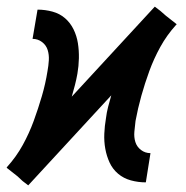

<svg xmlns="http://www.w3.org/2000/svg" viewBox="-39 -549 559 578"><path d="M46 9 29 -4 14 -18 -19 -44 -18 -46Q10 -77 29.5 -112.5Q49 -148 62.5 -185Q76 -222 87 -259.5Q98 -297 104 -335Q107 -351 108 -367.5Q109 -384 104.5 -398.5Q100 -413 87.5 -422.5Q75 -432 59 -432L74 -520Q97 -520 119 -514Q141 -508 157 -494Q173 -480 182.5 -460.5Q192 -441 195.5 -419Q199 -397 198.5 -373.5Q198 -350 194 -327Q191 -310 186.5 -292.5Q182 -275 177 -258L427 -529L444 -516L460 -502L493 -476L491 -474Q463 -443 443.5 -407.5Q424 -372 410.5 -335Q397 -298 386.5 -260.5Q376 -223 369 -185Q367 -169 365.5 -152.5Q364 -136 368.5 -121.5Q373 -107 385.5 -97.5Q398 -88 414 -88L400 0Q377 0 355 -6Q333 -12 316.5 -26Q300 -40 291 -59.5Q282 -79 278 -101Q274 -123 275 -146.5Q276 -170 280 -193Q282 -210 286.5 -227.5Q291 -245 296 -262Z"/></svg>

Font: Iosevka Semibold
Style: Italic
Weight: 600
Italic angle: -9°
Monospace: yes
Designer: Belleve Invis
Foundry: Belleve Invis
Version: Version 32.5.0; ttfautohint (v1.8.4)